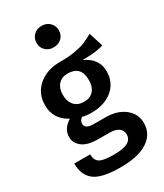

<svg xmlns="http://www.w3.org/2000/svg" viewBox="-245 -891 1027 1202"><g transform="rotate(-30 268.5 -289.5)"><path d="M268 -797Q304 -797 326.5 -774.5Q349 -752 349 -719Q349 -686 326.5 -664Q304 -642 268 -642Q233 -642 210.5 -664Q188 -686 188 -719Q188 -752 210.5 -774.5Q233 -797 268 -797ZM505 -603 537 -501Q486 -483 384 -483Q480 -440 480 -347Q480 -268 422.5 -218.5Q365 -169 267 -169Q231 -169 204 -177Q182 -162 182 -138Q182 -101 246 -101H327Q414 -101 467 -59Q520 -17 520 49Q520 129 452 173.5Q384 218 256 218Q121 218 68 177Q15 136 15 52H130Q130 94 156 111Q182 128 258 128Q331 128 361 110Q391 92 391 58Q391 28 368 11.5Q345 -5 301 -5H221Q146 -5 108 -34Q70 -63 70 -107Q70 -167 132 -205Q39 -254 39 -354Q39 -440 100 -492Q161 -544 258 -544Q317 -543 365 -551.5Q413 -560 439 -571Q465 -582 505 -603ZM260 -457Q217 -457 192.5 -429.5Q168 -402 168 -356Q168 -308 193 -280Q218 -252 262 -252Q308 -252 332 -279.5Q356 -307 356 -357Q356 -457 260 -457Z"/></g></svg>

Font: FiraGO Medium
Style: Regular
Weight: 500
Designer: bBox Type
Foundry: bBox Type GmbH
Version: Version 1.001;PS 001.001;hotconv 1.0.88;makeotf.lib2.5.64775